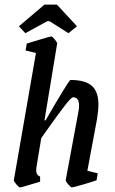

<svg xmlns="http://www.w3.org/2000/svg" viewBox="-20 -804 500 833"><path d="M359 -63 404 -52 399 -22Q383 -16 340.5 -3.5Q298 9 292 9Q287 9 276 -4Q265 -17 265 -22L320 -318Q323 -333 323 -346Q323 -382 297 -382Q289 -382 259 -343Q229 -304 176 -229L159 -205L138 -78Q137 -73 137 -66Q137 -44 154 -38V-16Q74 9 67 9Q62 9 51 -4Q40 -17 40 -22L136 -574L91 -585L96 -615Q125 -624 162 -635Q199 -646 203 -646Q207 -646 218 -632.5Q229 -619 228 -615L173 -282H178L193 -308Q223 -360 252.5 -408.5Q282 -457 286 -457Q350 -457 378.5 -431.5Q407 -406 407 -351Q407 -324 401 -288ZM62 -690 173 -784H227L314 -690L277 -660L195 -712H185L90 -660Z"/></svg>

Font: Grenze
Style: Italic
Weight: 400
Italic angle: -10°
Designer: Renata Polastri
Foundry: Omnibus-Type
Version: Version 1.002; ttfautohint (v1.8)